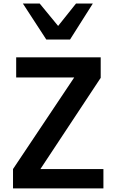

<svg xmlns="http://www.w3.org/2000/svg" viewBox="-20 -1042 640 1062"><path d="M52 -107 390.5 -613.5H69.5V-725H537V-611.5L203.5 -107H552V0H52ZM106.5 -1022.5H199.5L301.5 -898.5L400.5 -1022.5H493.5L367.5 -823.5H236Z"/></svg>

Font: JuliaMono SemiBold
Style: Regular
Weight: 600
Monospace: yes
Designer: cormullion
Foundry: corm
Version: Version 0.055; ttfautohint (v1.8.4)